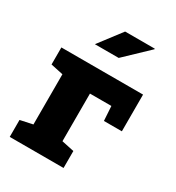

<svg xmlns="http://www.w3.org/2000/svg" viewBox="-182 -872 899 982"><g transform="rotate(30 267.5 -381.0)"><path d="M25.9 0V-100.1L99.1 -115.7V-412.1L25.9 -427.7V-528.3H508.3V-311.5H402.3L397 -397H270.5V-115.7L343.8 -100.1V0ZM166 -628.4 267.6 -761.7H442.4L443.4 -758.8L306.6 -628.4Z"/></g></svg>

Font: Roboto Slab Black
Style: Regular
Weight: 900
Designer: Google
Version: Version 2.000; ttfautohint (v1.8.1.43-b0c9)